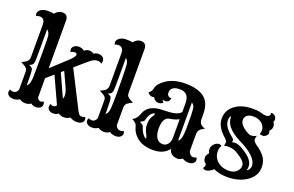

<svg xmlns="http://www.w3.org/2000/svg" viewBox="-97 -1154 2367 1547"><g transform="rotate(20 1086.5 -380.5)"><path d="M134.3 -5.9Q111.8 9.8 83.3 9.8Q54.7 9.8 40.8 -2.9Q26.9 -15.6 26.9 -27.3Q26.9 -43.5 33.7 -52.7Q44.4 -44.4 61 -44.4Q89.4 -44.4 101.6 -77.1V-227.1Q101.6 -248.5 92.8 -258.3Q79.1 -273.4 42 -291.5Q76.2 -307.1 85.4 -316.4Q101.6 -332.5 101.6 -356V-632.3Q101.6 -688 56.2 -688Q39.6 -688 28.8 -679.7Q22 -689 22 -699Q22 -709 27.1 -718.3Q32.2 -727.5 43 -735.4Q65.9 -752 101.1 -752Q136.2 -752 155.8 -747.6Q182.6 -781.2 216.3 -781.2Q266.6 -781.2 266.6 -728.5V-319.8L407.7 -450.2Q439.9 -483.4 439.9 -498Q439.9 -512.7 421.4 -512.7Q402.8 -512.7 386.7 -503.4Q381.3 -512.2 381.3 -526.1Q381.3 -540 396 -553.2Q410.6 -566.4 437.5 -566.4Q464.4 -566.4 484.9 -549.8Q503.9 -566.4 526.4 -566.4Q548.8 -566.4 565.4 -553.2Q582 -566.4 604.5 -566.4Q627 -566.4 641.8 -554.7Q656.7 -543 656.7 -523.4Q656.7 -505.4 651.9 -498.5Q638.7 -511.7 619.4 -511.7Q600.1 -511.7 588.1 -506.1Q576.2 -500.5 562 -490Q547.9 -479.5 530.8 -464.4L449.7 -394L598.6 -101.1Q612.3 -71.8 622.8 -58.1Q633.3 -44.4 649.7 -44.4Q666 -44.4 676.8 -52.7Q683.6 -43.5 683.6 -29.5Q683.6 -15.6 669.7 -2.9Q655.8 9.8 625.5 9.8Q595.2 9.8 566.9 -6.8Q543.9 9.8 516.4 9.8Q488.8 9.8 468.3 -4.9Q449.2 9.8 425.5 9.8Q401.9 9.8 387.7 -1.7Q373.5 -13.2 373.5 -30.8Q373.5 -48.3 380.9 -54.7Q399.9 -40 418.9 -49.8Q425.8 -53.2 431.2 -63L327.6 -288.1L266.6 -234.9V-69.8Q275.9 -45.9 297.4 -45.9Q308.6 -45.9 319.8 -54.7Q327.1 -48.3 327.1 -30.5Q327.1 -12.7 313 -1.5Q298.8 9.8 274.9 9.8Q251 9.8 231.9 -4.9Q211.9 9.8 184.6 9.8Q157.2 9.8 134.3 -5.9ZM175.3 -302.2 175.8 -367.2V-462.9Q175.8 -553.7 172.4 -568.8Q165.5 -598.6 147.5 -610.4V-445.8Q147.5 -344.7 145.3 -333.3Q143.1 -321.8 141.6 -316.4Q137.2 -301.3 108.4 -291.5Q137.7 -281.2 141.6 -267.1Q147.5 -243.7 147.5 -161.6V-129.9Q173.3 -146.5 174.8 -217.8V-247.1Q175.3 -261.7 175.3 -272.9ZM457.5 -129.4Q463.9 -137.7 463.9 -151.9Q463.9 -166 461.7 -177.2Q459.5 -188.5 456.1 -199.7Q449.7 -217.8 437.5 -242.7L391.1 -343.3L369.1 -323.7Z M808.6 -5.9Q786.1 9.8 757.6 9.8Q729 9.8 715.1 -2.9Q701.2 -15.6 701.2 -27.3Q701.2 -43.5 708 -52.7Q718.8 -44.4 735.4 -44.4Q763.7 -44.4 775.9 -77.1V-227.5Q775.9 -249 767.1 -258.8Q752.9 -273.4 716.3 -291.5Q750.5 -307.1 760.3 -316.9Q775.9 -333 775.9 -356.4V-632.3Q775.9 -688 730.5 -688Q713.9 -688 703.1 -679.7Q696.3 -689 696.3 -699Q696.3 -709 701.4 -718.3Q706.5 -727.5 717.3 -735.4Q740.2 -752 775.4 -752Q810.5 -752 830.1 -747.6Q856.9 -781.2 890.6 -781.2Q939.5 -781.2 939.5 -728.5V-356.4Q939.5 -333 949.7 -322.8Q964.8 -307.1 999 -291.5Q962.4 -273.4 953.1 -264.2Q939.5 -249 939.5 -227.5V-77.1Q951.2 -44.4 980 -44.4Q996.6 -44.4 1007.3 -52.7Q1014.2 -43.5 1014.2 -29.5Q1014.2 -15.6 1000.2 -2.9Q986.3 9.8 958.5 9.8Q930.7 9.8 906.7 -5.9Q886.7 9.8 859.1 9.8Q831.5 9.8 808.6 -5.9ZM822.8 -129.9Q844.7 -144 848.6 -191.9Q850.1 -212.9 850.6 -238.8Q851.1 -264.6 851.3 -275.6Q851.6 -286.6 851.6 -292V-335.9Q851.6 -354 851.1 -377V-424.8Q849.6 -554.2 846.2 -568.8Q839.4 -599.6 822.8 -610.4V-445.8Q822.8 -344.7 820.6 -333.3Q818.4 -321.8 816.9 -316.4Q812.5 -301.3 783.7 -291.5Q813 -281.2 816.9 -267.1Q822.8 -243.7 822.8 -161.6Z M1414.6 -46.4Q1370.1 12.2 1281.2 12.2Q1172.9 12.2 1118.7 -52.7Q1095.2 -80.6 1086.4 -114.7Q1081.5 -135.3 1069.3 -146.2Q1057.1 -157.2 1039.1 -166Q1074.2 -182.1 1089.4 -226.6Q1105.5 -273.4 1143.1 -294.4Q1183.6 -316.4 1232.4 -317.6Q1281.2 -318.8 1304.7 -320.8Q1328.1 -322.8 1346.2 -327.1Q1379.9 -335 1398.9 -356V-429.2Q1398.9 -477.5 1379.2 -500Q1359.4 -522.5 1319.1 -522.5Q1278.8 -522.5 1259.5 -507.6Q1240.2 -492.7 1240.2 -467.8Q1240.2 -429.7 1279.3 -430.7Q1271.5 -392.6 1238.3 -392.6Q1228.5 -392.6 1219.2 -396V-394.5Q1219.2 -381.8 1231 -378.4Q1218.8 -359.9 1189.9 -360.4Q1161.1 -360.8 1145 -391.1Q1137.7 -389.2 1128.2 -389.2Q1118.7 -389.2 1107.2 -395.5Q1095.7 -401.9 1088.9 -413.1Q1113.3 -427.7 1118.7 -458.5Q1124.5 -496.1 1178.7 -534.7Q1244.1 -581.1 1345.7 -581.1Q1514.2 -581.1 1551.3 -477.5Q1563.5 -442.9 1563.5 -395.5V-356Q1563.5 -332 1575.4 -316.9Q1587.4 -301.8 1616.2 -292Q1585.4 -277.8 1576.7 -266.6Q1563.5 -249.5 1563.5 -227.5V-81.1Q1577.6 -44.4 1604 -44.4Q1620.6 -44.4 1631.3 -52.7Q1638.2 -43.5 1638.2 -29.5Q1638.2 -15.6 1624.3 -2.9Q1610.4 9.8 1582.5 9.8Q1554.7 9.8 1530.8 -5.9Q1509.8 9.8 1493.4 9.8Q1477.1 9.8 1465.1 6.6Q1453.1 3.4 1442.9 -3.4Q1419.9 -18.6 1414.6 -46.4ZM1445.3 -129.4Q1473.6 -140.6 1475.1 -237.3Q1475.1 -257.8 1475.1 -284.2Q1475.1 -310.5 1474.9 -329.3Q1474.6 -348.1 1474.1 -365.2Q1472.2 -426.8 1462.9 -438.7Q1453.6 -450.7 1445.3 -454.6ZM1265.1 -164.1Q1265.1 -143.6 1269.5 -124Q1273.9 -104.5 1282.7 -89.8Q1302.2 -59.1 1337.9 -59.1Q1364.7 -59.1 1382.3 -81.1Q1398.9 -102.5 1398.9 -136.2V-295.4Q1367.7 -277.3 1318.8 -270.5Q1265.1 -262.2 1265.1 -164.1ZM1191.9 -54.2Q1196.8 -57.6 1196.8 -63Q1196.8 -70.3 1189.9 -83.5Q1165.5 -128.4 1165.5 -157.2Q1165.5 -186 1167.7 -198.7Q1169.9 -211.4 1173.6 -220.5Q1177.2 -229.5 1181.9 -236.3Q1186.5 -243.2 1189.9 -248.5Q1196.3 -259.8 1196.3 -263.9Q1196.3 -268.1 1191.9 -271Q1171.9 -261.7 1162.6 -249Q1146 -226.6 1138.2 -190.9Q1136.2 -180.7 1104 -166Q1135.3 -151.9 1138.2 -141.1Q1154.8 -83 1191.9 -54.2Z M1797.9 -11.7Q1764.6 20 1733.9 20Q1716.8 20 1710.4 7.3Q1721.7 -3.9 1721.7 -15.1Q1721.7 -26.4 1718.3 -32.2L1711.9 -43.5L1719.7 -28.8Q1708 -34.2 1701.7 -46.9Q1695.3 -59.6 1695.3 -77.9Q1695.3 -96.2 1715.8 -119.6Q1706.1 -133.3 1706.1 -149.9Q1706.1 -166.5 1711.7 -177.5Q1717.3 -188.5 1726.1 -197.3Q1745.6 -215.8 1767.6 -215.8Q1782.2 -215.8 1788.6 -205.6Q1775.4 -191.4 1775.4 -160.9Q1775.4 -130.4 1785.9 -108.9Q1796.4 -87.4 1814.5 -72.3Q1852.5 -40 1908.2 -40Q1970.2 -40 1994.1 -85.4Q2001 -99.1 2001 -113Q2001 -127 1994.6 -137.9Q1988.3 -148.9 1978 -159.2Q1960.9 -175.8 1925.8 -197.3Q1892.1 -221.2 1846.2 -221.2Q1816.4 -221.2 1806.2 -216.3Q1812.5 -231 1812.5 -245.6Q1812.5 -260.3 1793 -277.6Q1773.4 -294.9 1758.1 -312.5Q1742.7 -330.1 1733.4 -347.7Q1714.8 -380.9 1714.8 -418Q1714.8 -455.1 1730.2 -483.6Q1745.6 -512.2 1773.4 -532.7Q1831.5 -576.2 1922.4 -576.2Q1966.3 -576.2 1982.7 -572.3Q1999 -568.4 2008.8 -564.9Q2022 -560.1 2041 -560.1Q2060.1 -560.1 2067.6 -568.4Q2075.2 -576.7 2075.2 -583.7Q2075.2 -590.8 2073.7 -594.7Q2076.7 -595.7 2082.5 -595.7Q2088.4 -595.7 2095.9 -592.3Q2103.5 -588.9 2109.4 -583Q2121.1 -569.8 2121.1 -554.9Q2121.1 -540 2115.2 -532.2Q2128.9 -519.5 2128.9 -496.1Q2128.9 -472.7 2109.4 -456.5Q2113.8 -447.8 2113.8 -435.1Q2113.8 -422.4 2100.1 -410.6Q2086.4 -398.9 2074.2 -398.9Q2053.2 -398.9 2045.9 -404.3Q2052.2 -419.9 2052.2 -438.2Q2052.2 -456.5 2042.5 -473.1Q2032.7 -489.7 2017.6 -500Q1989.3 -519.5 1950.2 -519.5Q1900.9 -519.5 1883.8 -488.3Q1878.4 -478.5 1878.4 -467Q1878.4 -455.6 1881.6 -446Q1884.8 -436.5 1892.1 -426.8Q1906.2 -407.7 1932.1 -390.6Q1965.8 -368.7 1979 -368.7Q2007.3 -368.7 2028.3 -382.3Q2022.5 -358.9 2022.5 -349.6Q2022.5 -335.4 2044.9 -316.9Q2107.9 -273.4 2130.9 -237.3Q2152.8 -202.1 2152.8 -159.2Q2152.8 -116.2 2133.8 -85.7Q2114.7 -55.2 2082 -33.2Q2014.2 12.2 1917.5 12.2Q1851.6 12.2 1797.9 -11.7ZM1780.8 -459Q1766.6 -452.1 1766.6 -421.1Q1766.6 -390.1 1786.6 -362.1Q1806.6 -334 1850.1 -298.8Q1860.4 -291 1860.4 -283.7Q1860.4 -272.5 1858.4 -265.6Q1864.3 -267.1 1878.9 -268.6Q1914.6 -272 1967.3 -235.4Q2051.3 -183.6 2051.3 -126.5Q2051.3 -105 2045.4 -94.2Q2063 -97.7 2072.3 -124Q2074.7 -131.8 2074.7 -140.1Q2074.7 -179.7 2032 -220.5Q1989.3 -261.2 1909.2 -299.3Q1776.4 -366.7 1780.8 -459Z"/></g></svg>

Font: Rye
Style: Regular
Weight: 400
Designer: Nicole Fally
Foundry: Nicole Fally
Version: Version 1.001